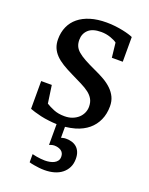

<svg xmlns="http://www.w3.org/2000/svg" viewBox="-137 -566 671 863"><g transform="rotate(20 199.0 -134.5)"><path d="M300.3 129.9Q300.3 153.3 291.5 170.9Q282.7 188.5 267.3 200.7Q252 212.9 230.7 219Q209.5 225.1 184.1 225.1Q170.9 225.1 158 223.6Q145 222.2 134.3 220.2Q121.6 218.3 110.4 214.8V175.8Q120.6 178.2 131.3 180.2Q140.6 181.6 151.1 182.9Q161.6 184.1 171.4 184.1Q183.1 184.1 194.6 181.9Q206.1 179.7 215.1 175Q224.1 170.4 229.7 162.6Q235.4 154.8 235.4 143.1Q235.4 124.5 222.2 115.2Q209 106 188.5 106Q184.6 106 180.7 106.9Q176.8 107.9 173.3 108.9L165.5 111.8V12.2Q146.5 11.7 127.9 9.3Q106.4 6.8 88.1 2.7Q69.8 -1.5 55.7 -5.9Q41.5 -10.3 34.2 -13.2V-146H85L97.2 -61Q112.3 -51.3 134.5 -42.2Q156.7 -33.2 186 -33.2Q207.5 -33.2 224.1 -39.8Q240.7 -46.4 252.2 -57.1Q263.7 -67.9 269.8 -81.8Q275.9 -95.7 275.9 -110.8Q275.9 -131.8 267.6 -146.7Q259.3 -161.6 243.7 -173.6Q228 -185.5 205.3 -196.8Q182.6 -208 153.8 -222.2Q126.5 -235.4 105.5 -248.3Q84.5 -261.2 70.1 -276.1Q55.7 -291 48.3 -308.8Q41 -326.7 41 -349.1Q41 -382.3 53 -409.2Q64.9 -436 87.9 -454.8Q110.8 -473.6 144.3 -483.9Q177.7 -494.1 221.2 -494.1Q243.2 -494.1 263.2 -491.7Q283.2 -489.3 299.8 -485.8Q316.4 -482.4 329.1 -478.5Q341.8 -474.6 349.1 -471.2V-353H296.9L289.1 -422.9Q278.3 -431.2 257.3 -438.5Q236.3 -445.8 212.9 -445.8Q171.4 -445.8 151.6 -427Q131.8 -408.2 131.8 -378.9Q131.8 -361.8 137.5 -349.1Q143.1 -336.4 156 -325.2Q168.9 -314 190.2 -302.2Q211.4 -290.5 243.2 -275.9Q269.5 -264.2 291.5 -251.5Q313.5 -238.8 329.6 -223.1Q345.7 -207.5 354.7 -188.5Q363.8 -169.4 363.8 -145Q363.8 -108.4 350.6 -79.1Q337.4 -49.8 313 -29.5Q288.6 -9.3 252.9 1.5Q230.5 7.8 205.1 10.7V63Q210.4 62 215.3 60.5Q220.2 59.1 228.5 59.1Q243.7 59.1 256.6 63Q269.5 66.9 279.3 75.4Q289.1 84 294.7 97.4Q300.3 110.8 300.3 129.9Z"/></g></svg>

Font: Charis SIL Afr
Style: Regular
Weight: 400
Foundry: SIL International
Version: Version 5.000